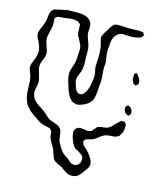

<svg xmlns="http://www.w3.org/2000/svg" viewBox="-142 -838 1030 1214"><g transform="rotate(15 373.0 -231.0)"><path d="M691 -116Q693 -82 675 -58Q674 -56 672.5 -53Q671 -50 669 -49Q667 -47 664.5 -46Q662 -45 660 -44Q654 -40 650 -39L639 -37Q630 -36 613.5 -35Q597 -34 586 -31Q567 -25 546 -7Q543 -5 532.5 3Q522 11 511 15Q505 18 495 20Q485 22 480 24Q478 25 474.5 25.5Q471 26 469 27Q469 27 463 36Q462 37 460 39.5Q458 42 458 43Q458 45 459.5 48Q461 51 461 53Q464 61 465 63Q466 65 468.5 67Q471 69 472 71L492 90Q510 106 524.5 129.5Q539 153 539 173Q539 182 536 189Q532 198 524.5 208.5Q517 219 514 223Q507 233 499.5 243Q492 253 484 259Q468 272 442 272Q432 272 421 269Q409 265 398 257Q387 249 385 248Q379 243 367 235Q363 232 356.5 229.5Q350 227 347 226Q345 225 336.5 221Q328 217 321.5 212.5Q315 208 311 202L305 190L296 166Q290 148 286 139Q285 135 271 111Q258 92 253 78Q250 69 248 48Q248 45 247.5 40Q247 35 245 32Q243 30 239.5 25.5Q236 21 234 19Q232 17 225.5 16Q219 15 216 14Q210 12 195.5 9Q181 6 170 1Q153 -8 131 -24Q84 -54 65 -81Q37 -117 35 -190Q35 -199 34.5 -221Q34 -243 30 -260Q27 -276 21 -288Q11 -312 11 -325Q11 -335 15 -348Q19 -361 24 -372Q39 -404 39 -433Q39 -456 22 -492Q19 -498 11.5 -512Q4 -526 4 -540Q4 -558 18 -586Q32 -618 35 -634Q38 -646 38 -658Q40 -677 43 -686Q46 -697 47 -699Q47 -699 53 -705Q55 -707 58 -710Q61 -713 63 -714Q65 -715 68.5 -716Q72 -717 74 -717L109 -725Q135 -731 149 -733Q166 -734 201 -734Q235 -734 251 -731Q312 -718 312 -665Q312 -657 311 -648.5Q310 -640 310 -632Q310 -612 323 -580Q334 -553 336 -535Q338 -524 337.5 -508Q337 -492 337 -485L338 -460Q339 -451 339 -434Q339 -405 332 -381Q329 -372 320.5 -352.5Q312 -333 313 -317L317 -301Q322 -282 329 -266Q330 -264 331 -260.5Q332 -257 335 -253L342 -248Q348 -242 351 -241Q352 -240 355 -240Q359 -240 365 -242Q366 -242 369 -241.5Q372 -241 373 -242Q375 -243 381 -249Q396 -262 405 -288Q410 -301 412.5 -316Q415 -331 416 -336Q420 -360 420 -374Q420 -394 413 -417Q411 -425 411 -440Q411 -449 413 -471Q414 -486 414 -517Q412 -558 407 -578Q405 -584 400.5 -598.5Q396 -613 397 -626L401 -636Q407 -650 417 -664.5Q427 -679 429 -683Q438 -701 447 -710Q452 -717 454 -718Q463 -725 487 -725L515 -724Q533 -722 543 -722Q568 -722 618 -724Q628 -724 640 -721Q646 -721 648 -719Q649 -718 649.5 -715.5Q650 -713 651 -712Q652 -711 653.5 -707Q655 -703 654 -702Q654 -701 652 -698.5Q650 -696 649 -695L642 -687Q639 -685 631.5 -683Q624 -681 621 -680Q593 -673 557 -675Q539 -677 528 -677Q506 -677 489.5 -662.5Q473 -648 467 -627Q463 -617 462 -604Q461 -591 461 -587Q460 -580 459 -567Q458 -554 458 -544Q458 -536 460 -520Q461 -512 463.5 -497.5Q466 -483 466 -472Q466 -463 465 -454Q464 -445 464 -436Q464 -424 466 -400Q469 -381 469 -362Q469 -344 465 -310L463 -285Q461 -241 448 -221Q431 -193 387 -178Q370 -171 356 -172Q352 -172 349 -173Q346 -174 344 -175Q342 -176 338.5 -176.5Q335 -177 333 -178Q321 -183 309 -199Q298 -214 291 -230.5Q284 -247 276 -274L268 -300Q260 -328 260 -346Q260 -361 265 -376.5Q270 -392 271 -395Q279 -417 282 -434Q283 -443 284 -456.5Q285 -470 285 -477Q287 -499 287 -509Q287 -529 282 -541Q280 -547 268 -569Q256 -587 252 -601Q248 -612 248.5 -627Q249 -642 248 -652Q248 -663 246 -666Q244 -670 240 -672Q232 -679 231 -680Q227 -683 218 -683Q206 -686 193 -686Q183 -686 175 -685Q167 -684 161 -683Q156 -682 149.5 -681Q143 -680 134 -680L109 -677H102Q98 -677 93.5 -672.5Q89 -668 87 -667Q86 -666 84.5 -665.5Q83 -665 82 -663Q81 -661 81.5 -656Q82 -651 82 -649Q82 -642 83 -631.5Q84 -621 83 -614Q80 -590 75 -575Q74 -568 70.5 -553Q67 -538 67 -526Q67 -511 75 -487Q77 -480 83.5 -464.5Q90 -449 90 -436V-427Q90 -416 84 -402Q78 -388 75 -381Q67 -360 67 -339Q68 -325 78 -295Q79 -291 84 -274Q89 -257 89 -243Q89 -230 84 -213Q83 -209 81 -199.5Q79 -190 79 -182Q79 -151 99 -128Q110 -115 125 -105.5Q140 -96 143 -94Q166 -79 169 -76L186 -61Q205 -42 220 -34Q231 -29 245 -25Q260 -20 270 -15Q279 -12 282 -10Q285 -8 286.5 -5.5Q288 -3 289 -2Q297 6 297 6Q298 8 299 11Q300 14 301 17Q305 27 307 48Q307 52 308 59Q309 66 310 71Q315 90 333 118Q343 135 354 146Q361 153 372.5 161Q384 169 390 173Q411 191 415 194Q417 195 419.5 196.5Q422 198 425 199L435 201L446 202L456 197Q465 194 466 193Q468 191 469 188.5Q470 186 472 184Q478 175 478 175Q479 173 479 167Q481 159 481 154Q479 142 474 134Q472 131 469.5 129.5Q467 128 466 127Q461 122 453 117.5Q445 113 442 111Q426 103 420 98Q405 84 393 53Q384 30 383 14Q381 6 382 1Q382 -3 383 -6Q384 -9 385 -11Q386 -12 386.5 -15Q387 -18 388 -19L396 -25Q398 -26 400 -28.5Q402 -31 405 -32Q408 -33 410.5 -32.5Q413 -32 416 -33Q425 -34 436 -32.5Q447 -31 454 -30Q458 -30 462 -29Q466 -28 471 -28L484 -32L492 -34Q494 -35 496 -38.5Q498 -42 499 -43L514 -59L521 -67Q523 -68 531 -71Q542 -75 557 -75Q576 -77 585 -81Q603 -88 626 -115Q645 -134 649 -137Q655 -143 658 -144Q659 -145 662 -144.5Q665 -144 666 -144Q668 -144 672.5 -145Q677 -146 678 -145Q680 -143 681.5 -141Q683 -139 684 -138Q685 -136 687 -134Q689 -132 691 -128Q692 -126 691.5 -122Q691 -118 691 -116ZM707 -697ZM707 -697Q707 -695 706 -694Q706 -690 705 -691Q704 -692 707 -697ZM661 -411Q657 -425 659 -444Q660 -446 660 -450Q660 -454 661 -455Q662 -457 671 -460Q671 -462 673 -462Q675 -460 676.5 -458Q678 -456 679 -455Q688 -447 695 -432Q696 -429 698.5 -425Q701 -421 702 -415V-403Q702 -395 701 -394Q701 -393 694 -389Q689 -384 687 -384Q686 -383 683.5 -385Q681 -387 680 -387Q678 -388 675 -389Q672 -390 670 -392Q669 -393 669 -394.5Q669 -396 668 -397ZM688 -301 689 -295ZM689 -295 690 -292Q689 -292 689 -295ZM704 -211Q704 -210 705 -206.5Q706 -203 705 -202Q703 -198 699 -196Q695 -189 692 -187Q690 -187 689 -188Q688 -189 687 -189Q685 -190 680 -191.5Q675 -193 673 -195Q672 -196 670.5 -198.5Q669 -201 669 -202Q664 -207 661 -213L659 -227L658 -235L662 -240Q669 -249 675 -250Q688 -245 692 -241Q696 -238 697 -233Q703 -225 703 -223Q704 -220 704 -211Z"/></g></svg>

Font: Rubik-Burned
Style: Regular
Weight: 400
Designer: NaN (generative design), Hubert & Fischer (Rubik source font outlines)
Foundry: NaN, Hubert & Fischer
Version: Version 1.000